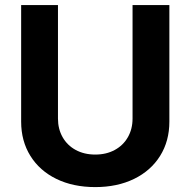

<svg xmlns="http://www.w3.org/2000/svg" viewBox="-20 -748 772 778"><path d="M65.7 -255.2V-727.5H214.9V-267.5Q214.9 -225.3 233.7 -192.2Q252.4 -159.1 286.7 -140.4Q321.1 -121.7 366 -121.7Q410.9 -121.7 445.1 -140.4Q479.4 -159.1 498.2 -192.2Q517.1 -225.3 517.1 -267.5V-727.5H666.3V-255.2Q666.3 -176.5 628.8 -116.4Q591.3 -56.2 523.1 -23Q455 10.1 366 10.1Q276.5 10.1 208.5 -23Q140.5 -56.2 103.1 -116.4Q65.7 -176.5 65.7 -255.2Z"/></svg>

Font: Raveo Variable
Style: Regular
Weight: 400
Designer: Jakub Foglar, Rasmus Andersson (Inter)
Foundry: Jakubfoglar.com
Version: Version 1.000;Glyphs 3.2.3 (3260)